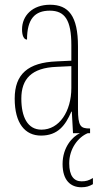

<svg xmlns="http://www.w3.org/2000/svg" viewBox="-20 -562 440 810"><path d="M153 10C224 10 256 -33 281 -91H283L288 0H317C286 14 244 59 244 130C244 200 279 228 323 228C344 228 356 224 372 215V189C354 200 342 203 324 203C292 203 272 180 272 127C272 64 311 16 350 0H360V-20H358C320 -20 309 -29 309 -103V-366C309 -495 269 -542 191 -542C117 -542 73 -496 73 -438C73 -411 81 -395 94 -395C94 -482 127 -517 190 -517C254 -517 281 -477 281 -371V-306L218 -303C99 -298 42 -250 42 -146C42 -41 86 10 153 10ZM155 -15C96 -15 70 -69 70 -146C70 -228 112 -276 219 -280L281 -283V-191C281 -92 230 -15 155 -15Z"/></svg>

Font: Noto Serif Sinhala ExtraCondensed Thin
Style: Regular
Weight: 100
Width: 2
Designer: Jelle Bosma - Monotype Design Team
Foundry: Monotype Imaging Inc.
Version: Version 2.007